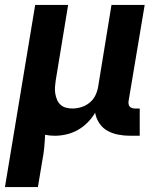

<svg xmlns="http://www.w3.org/2000/svg" viewBox="-33 -540 653 775"><path d="M-13 215 109 -520H242L192 -216Q190 -203 189 -189.5Q188 -176 190 -163Q192 -150 197 -138Q202 -126 211 -117.5Q220 -109 233 -105.5Q246 -102 259 -102Q277 -102 295 -107.5Q313 -113 328 -125Q343 -137 351.5 -154Q360 -171 363 -189L417 -520H551L486 -132Q485 -126 486 -120Q487 -114 490.5 -110Q494 -106 499.5 -104Q505 -102 511 -102H531V8H493Q468 8 444.5 3.5Q421 -1 401 -12Q381 -23 368 -42.5Q355 -62 351 -85Q339 -64 320.5 -45.5Q302 -27 280.5 -15Q259 -3 235 2.5Q211 8 188 8Q178 8 168 7Q158 6 149 4Q148 30 145.5 56Q143 82 138 107L120 215Z"/></svg>

Font: Iosevka SS04 XBd Ex
Style: Italic
Weight: 800
Width: 7
Italic angle: -9°
Monospace: yes
Designer: Belleve Invis
Foundry: Belleve Invis
Version: Version 19.0.0; ttfautohint (v1.8.4)